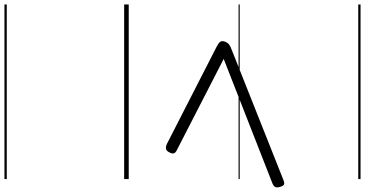

<svg xmlns="http://www.w3.org/2000/svg" viewBox="-398 -674 1596 839"><g transform="rotate(90 399.5 -255.0)"><path d="M611 -186 185 -404Q169 -412 163.5 -419.5Q158 -427 162 -439Q167 -453 175.5 -459Q184 -465 203 -472L767 -696Q779 -701 785.5 -699Q792 -697 796 -685Q801 -671 798.5 -662.5Q796 -654 782 -648L238 -435L637 -230Q648 -225 650.5 -217Q653 -209 646 -197Q640 -185 631.5 -183Q623 -181 611 -186ZM0 513H763V523H0ZM0 -20H763V0H0ZM0 -505H763V-500H0ZM0 -1033H763V-1023H0Z"/></g></svg>

Font: Playwrite IN Guides
Style: Regular
Weight: 400
Designer: Veronika Burian, José Scaglione
Foundry: TypeTogether
Version: Version 1.003